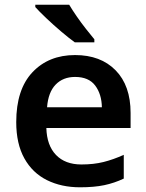

<svg xmlns="http://www.w3.org/2000/svg" viewBox="-20 -786 621 816"><path d="M299 -552Q408 -552 471.5 -487Q535 -422 535 -306V-242H177Q179 -168 218 -127.5Q257 -87 326 -87Q378 -87 420 -97.5Q462 -108 506 -128V-27Q466 -8 423 1Q380 10 320 10Q241 10 179.5 -20.5Q118 -51 83.5 -113Q49 -175 49 -267Q49 -406 118 -479Q187 -552 299 -552ZM299 -459Q248 -459 216.5 -426.5Q185 -394 180 -330H413Q412 -386 384.5 -422.5Q357 -459 299 -459ZM274 -766Q287 -744 306 -716.5Q325 -689 345.5 -663Q366 -637 381 -619V-606H298Q273 -624 240 -652Q207 -680 176.5 -709Q146 -738 130 -756V-766Z"/></svg>

Font: Noto Sans Ethiopic SemiBold
Style: Regular
Weight: 600
Designer: Monotype Design Team
Foundry: Monotype Imaging Inc.
Version: Version 2.102; ttfautohint (v1.8.4.7-5d5b)